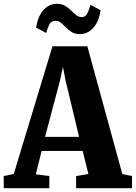

<svg xmlns="http://www.w3.org/2000/svg" viewBox="-40 -990 715 1010"><path d="M32.5 -75 236 -746.5H419.5L603.5 -74.5L654.5 -64V0H360.5V-64L425 -74.5L395 -196H179L148.5 -73L219.5 -64V0H-20L-20.5 -64ZM376 -270 304.5 -568.5 291 -638.5 276 -568 197 -270ZM380.5 -810.5Q354.5 -810.5 337.2 -821.2Q320 -832 306.8 -845.8Q293.5 -859.5 281 -870Q268.5 -880.5 251 -880.5Q229.5 -880.5 219.8 -861.8Q210 -843 203 -816.5L150 -844.5Q159.5 -906 189.2 -938Q219 -970 259 -970Q284.5 -970 302.2 -959.5Q320 -949 333.5 -935.2Q347 -921.5 360 -911Q373 -900.5 389 -900Q409.5 -899.5 419.2 -918.8Q429 -938 436 -964.5L489 -936.5Q480 -875 450.2 -842.8Q420.5 -810.5 380.5 -810.5Z"/></svg>

Font: Merriweather 24pt SemiCondensed Black
Style: Regular
Weight: 900
Width: 4
Designer: Eben Sorkin
Foundry: Eben Sorkin
Version: Version 2.100